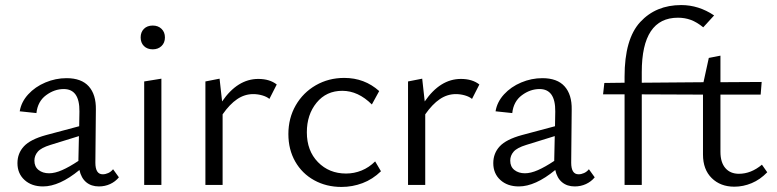

<svg xmlns="http://www.w3.org/2000/svg" viewBox="-20 -731 3071 759"><path d="M294 -59Q215 6 150 6Q105 6 77 -19.5Q49 -45 49 -86Q49 -125 74.5 -152.5Q100 -180 162 -197L293 -232L294 -290Q295 -379 232 -379Q195 -379 162 -354.5Q129 -330 124 -284L58 -291Q64 -328 91.5 -358Q119 -388 159.5 -405Q200 -422 243 -422Q302 -422 331 -389.5Q360 -357 359 -298L357 -88Q357 -42 386 -42Q397 -42 408 -47Q419 -52 427 -62L450 -30Q436 -13 415.5 -3.5Q395 6 371 6Q341 6 321 -10.5Q301 -27 294 -59ZM174 -46Q197 -46 225.5 -58.5Q254 -71 290 -95V-101L292 -193L179 -158Q143 -147 129.5 -131.5Q116 -116 116 -96Q116 -72 132.5 -59Q149 -46 174 -46Z M550 -409 618 -420V0H550ZM536 -583Q536 -604 549 -617Q562 -630 584 -630Q605 -630 618.5 -617Q632 -604 632 -583Q632 -562 618.5 -549Q605 -536 584 -536Q562 -536 549 -549Q536 -562 536 -583Z M792 -409 848 -420 858 -330Q919 -419 1001 -419Q1046 -419 1074 -397L1045 -340Q1034 -349 1016.5 -354Q999 -359 981 -359Q947 -359 917.5 -339Q888 -319 860 -279V0H792Z M1120 -201Q1120 -264 1149 -314.5Q1178 -365 1228.5 -394Q1279 -423 1341 -423Q1421 -423 1479 -371L1450 -318Q1396 -372 1333 -372Q1270 -372 1231.5 -325Q1193 -278 1193 -208Q1193 -135 1237 -90Q1281 -45 1348 -45Q1380 -45 1409.5 -57Q1439 -69 1463 -93L1486 -54Q1453 -22 1413 -7Q1373 8 1330 8Q1270 8 1222 -18.5Q1174 -45 1147 -92.5Q1120 -140 1120 -201Z M1593 -409 1649 -420 1659 -330Q1720 -419 1802 -419Q1847 -419 1875 -397L1846 -340Q1835 -349 1817.5 -354Q1800 -359 1782 -359Q1748 -359 1718.5 -339Q1689 -319 1661 -279V0H1593Z M2175 -59Q2096 6 2031 6Q1986 6 1958 -19.5Q1930 -45 1930 -86Q1930 -125 1955.5 -152.5Q1981 -180 2043 -197L2174 -232L2175 -290Q2176 -379 2113 -379Q2076 -379 2043 -354.5Q2010 -330 2005 -284L1939 -291Q1945 -328 1972.5 -358Q2000 -388 2040.5 -405Q2081 -422 2124 -422Q2183 -422 2212 -389.5Q2241 -357 2240 -298L2238 -88Q2238 -42 2267 -42Q2278 -42 2289 -47Q2300 -52 2308 -62L2331 -30Q2317 -13 2296.5 -3.5Q2276 6 2252 6Q2222 6 2202 -10.5Q2182 -27 2175 -59ZM2055 -46Q2078 -46 2106.5 -58.5Q2135 -71 2171 -95V-101L2173 -193L2060 -158Q2024 -147 2010.5 -131.5Q1997 -116 1997 -96Q1997 -72 2013.5 -59Q2030 -46 2055 -46Z M2673 -711Q2742 -711 2803 -670L2760 -623Q2734 -644 2710.5 -652.5Q2687 -661 2660 -661Q2517 -661 2517 -446V-404L2761 -406L2782 -502L2828 -511V-406L2991 -407L2987 -357H2828V-131Q2828 -89 2847.5 -66.5Q2867 -44 2901 -44Q2949 -44 2992 -80L3013 -50Q2985 -21 2951.5 -7Q2918 7 2883 7Q2828 7 2793.5 -27Q2759 -61 2759 -120V-357L2517 -358V0H2449V-358H2364L2369 -403L2449 -404V-428Q2449 -577 2511 -644Q2573 -711 2673 -711Z"/></svg>

Font: LXGW Bright TC
Style: Regular
Weight: 400
Designer: Christian Thalmann (Catharsis Fonts)
Foundry: LXGW / Christian Thalmann (Catharsis Fonts) / Fontworks Inc.
Version: Version 5.501